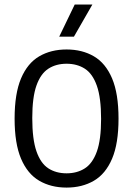

<svg xmlns="http://www.w3.org/2000/svg" viewBox="-20 -821 588 848"><path d="M274 7.5Q205 7.5 153.2 -22.8Q101.5 -53 73 -120Q44.5 -187 44.5 -297Q44.5 -407.5 73 -474.8Q101.5 -542 153.2 -572.2Q205 -602.5 274 -602.5Q343 -602.5 394.8 -572.2Q446.5 -542 475 -474.8Q503.5 -407.5 503.5 -297Q503.5 -187 475 -120Q446.5 -53 394.8 -22.8Q343 7.5 274 7.5ZM274 -55.5Q320.5 -55.5 354.8 -77.5Q389 -99.5 407.8 -151.8Q426.5 -204 426.5 -295.5Q426.5 -389 407.8 -442.2Q389 -495.5 354.8 -517.5Q320.5 -539.5 274 -539.5Q227.5 -539.5 193.5 -517.5Q159.5 -495.5 141 -443.2Q122.5 -391 122.5 -299.5Q122.5 -206 141 -152.8Q159.5 -99.5 193.5 -77.5Q227.5 -55.5 274 -55.5ZM241.5 -659 310 -801H388L306.5 -659Z"/></svg>

Font: Encode Sans SC Condensed
Style: Regular
Weight: 400
Width: 3
Designer: Multiple Designers
Foundry: Impallari Type
Version: Version 3.002